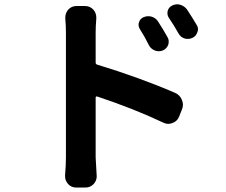

<svg xmlns="http://www.w3.org/2000/svg" viewBox="-20 -805 1040 883"><path d="M883.8 -691.4Q890.6 -681.6 890.6 -669.9Q890.6 -664.1 887.7 -657.2Q881.8 -638.7 865.2 -630.9Q854.5 -626 844.7 -626Q836.9 -626 829.1 -627.9Q810.5 -633.8 800.8 -651.4Q780.3 -688.5 756.8 -722.7Q750 -733.4 750 -744.1Q750 -749 751 -754.9Q755.9 -771.5 771.5 -779.3Q783.2 -785.2 794.9 -785.2Q801.8 -785.2 808.6 -783.2Q828.1 -777.3 839.8 -761.7Q864.3 -724.6 883.8 -691.4ZM750 -634.8Q755.9 -625 755.9 -614.3Q755.9 -606.4 753.9 -599.6Q747.1 -581.1 729.5 -573.2Q719.7 -569.3 710 -569.3Q701.2 -569.3 693.4 -572.3Q674.8 -579.1 665 -596.7Q645.5 -636.7 624 -669.9Q617.2 -680.7 617.2 -691.4Q617.2 -696.3 619.1 -702.1Q624 -718.8 639.6 -725.6Q650.4 -730.5 661.1 -730.5Q668.9 -730.5 676.8 -728.5Q696.3 -722.7 707 -706.1Q731.4 -668 750 -634.8ZM419.9 -656.2V-517.6Q419.9 -509.8 426.8 -507.8Q620.1 -449.2 785.2 -377.9Q807.6 -368.2 816.4 -345.7Q821.3 -335 821.3 -323.2Q821.3 -311.5 816.4 -300.8L803.7 -268.6Q794.9 -247.1 773.4 -239.3Q763.7 -235.4 753.9 -235.4Q742.2 -235.4 730.5 -241.2Q596.7 -304.7 426.8 -361.3Q424.8 -362.3 422.4 -360.8Q419.9 -359.4 419.9 -356.4V-81.1L424.8 5.9Q424.8 25.4 411.1 41Q395.5 57.6 372.1 57.6H331.1Q307.6 57.6 293 41Q279.3 25.4 279.3 5.9Q279.3 2.9 279.3 1Q283.2 -44.9 283.2 -81.1V-656.2Q283.2 -687.5 280.3 -719.7Q280.3 -722.7 280.3 -724.6Q280.3 -744.1 293 -759.8Q308.6 -777.3 331.1 -777.3H371.1Q394.5 -777.3 410.2 -759.8Q422.9 -744.1 422.9 -724.6Q422.9 -722.7 422.9 -719.7Q419.9 -683.6 419.9 -656.2Z"/></svg>

Font: Gen Jyuu Gothic Bold
Style: Bold
Weight: 700
Designer: [Source Han Sans]
Ryoko NISHIZUKA  (kana & ideographs); Paul D. Hunt (Latin, Greek & Cyrillic); Wenlong ZHANG  (bopomofo
Version: Version 1.002.20150607